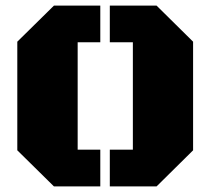

<svg xmlns="http://www.w3.org/2000/svg" viewBox="-20 -668 754 688"><path d="M258.3 -131.8H339.4V0H173.3L42 -129.4V-518.6L173.3 -647.9H339.4V-516.6H258.3ZM456.1 -516.6H373.5V-647.9H541L671.9 -518.6V-129.4L541 0H373.5V-131.8H456.1Z"/></svg>

Font: Black Ops One
Style: Regular
Weight: 400
Designer: James Grieshaber
Foundry: James Grieshaber
Version: Version 1.002